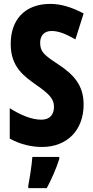

<svg xmlns="http://www.w3.org/2000/svg" viewBox="-20 -810 477 985"><path d="M409 -274C409 -369 362 -426 277 -481C206 -528 186 -544 186 -591C186 -626 206 -651 244 -651C279 -651 314 -638 367 -608L409 -741C344 -775 290 -790 238 -790C105 -790 34 -706 35 -583C35 -463 108 -416 168 -373C232 -328 257 -303 257 -262C257 -225 238 -196 192 -196C142 -196 85 -220 30 -255V-99C86 -68 144 -56 196 -56C322 -56 409 -140 409 -274ZM284 6V-5H146C143 37 132 107 125 142V155H220C245 108 268 56 284 6Z"/></svg>

Font: Noto Sans Malayalam UI ExtraCondensed ExtraBold
Style: Regular
Weight: 800
Width: 2
Designer: Jelle Bosma - Monotype Design Team
Foundry: Monotype Imaging Inc.
Version: Version 2.104